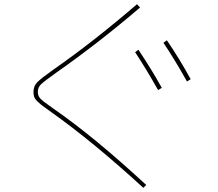

<svg xmlns="http://www.w3.org/2000/svg" viewBox="-20 -818 1040 915"><path d="M624 -569.3 639.6 -581.1Q704.1 -484.4 751 -399.4L733.4 -388.7Q676.8 -489.3 624 -569.3ZM758.8 -614.3 775.4 -626Q838.9 -532.2 888.7 -440.4L871.1 -429.7Q811.5 -536.1 758.8 -614.3ZM237.3 -488.3Q423.8 -618.2 632.8 -797.9L647.5 -782.2Q451.2 -614.3 248 -471.7Q190.4 -430.7 175.3 -416Q160.2 -401.4 160.2 -379.9Q160.2 -361.3 172.4 -348.1Q184.6 -335 235.4 -299.8Q428.7 -166 676.8 63.5L663.1 77.1Q421.9 -143.6 223.6 -284.2Q192.4 -306.6 183.1 -313.5Q173.8 -320.3 160.2 -333Q146.5 -345.7 143.1 -356Q139.6 -366.2 139.6 -379.9Q139.6 -408.2 158.2 -426.8Q176.8 -445.3 237.3 -488.3Z"/></svg>

Font: Mgen+ 1mn thin
Style: Regular
Weight: 100
Designer: [Source Han Sans]
Ryoko NISHIZUKA  (kana & ideographs); Paul D. Hunt (Latin, Greek & Cyrillic); Wenlong ZHANG  (bopomofo
Version: Version 1.059.20150602